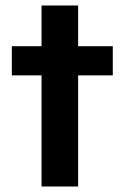

<svg xmlns="http://www.w3.org/2000/svg" viewBox="-20 -678 455 698"><path d="M131 0V-404H23V-510H131V-658H264V-510H390V-404H264V0Z"/></svg>

Font: Saira SemiExpanded SemiBold
Style: Regular
Weight: 600
Width: 6
Designer: Hector Gatti with collaboration of the Omnibus-Type team
Foundry: Omnibus-Type
Version: Version 1.101